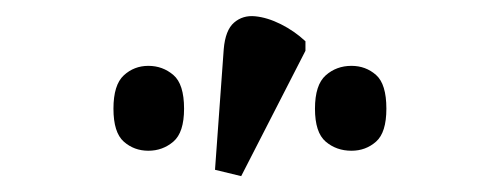

<svg xmlns="http://www.w3.org/2000/svg" viewBox="-20 -828 631 242"><path d="M284 -606 251 -614 262 -766Q264 -790 275 -799.5Q286 -809 301.5 -807.5Q317 -806 334 -797.5Q351 -789 365 -776V-764ZM167 -638Q149 -638 136 -649.5Q123 -661 123 -691Q123 -721 136 -733Q149 -745 167 -745Q185 -745 198.5 -733.5Q212 -722 212 -691Q212 -661 198.5 -649.5Q185 -638 167 -638ZM423 -638Q404 -638 390.5 -649.5Q377 -661 377 -691Q377 -721 390.5 -733Q404 -745 423 -745Q441 -745 454 -733.5Q467 -722 467 -691Q467 -661 454 -649.5Q441 -638 423 -638Z"/></svg>

Font: Noto Serif Condensed
Style: Regular
Weight: 400
Width: 3
Designer: Monotype Design Team
Foundry: Monotype Imaging Inc.
Version: Version 2.015